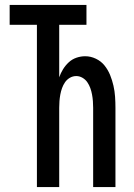

<svg xmlns="http://www.w3.org/2000/svg" viewBox="-20 -755 540 775"><path d="M129 0V-655H19V-735H329V-655H219V-443Q225 -460 234.5 -475.5Q244 -491 257.5 -503.5Q271 -516 288.5 -522Q306 -528 324 -528Q346 -528 367 -518Q388 -508 402 -490.5Q416 -473 424.5 -452Q433 -431 438 -409Q443 -387 444.5 -364.5Q446 -342 446 -320V0H356V-320Q356 -333 355 -346.5Q354 -360 351.5 -373.5Q349 -387 344.5 -399.5Q340 -412 332.5 -423Q325 -434 313 -441Q301 -448 288 -448Q274 -448 262 -441Q250 -434 242.5 -423Q235 -412 230.5 -399.5Q226 -387 223.5 -373.5Q221 -360 220 -346.5Q219 -333 219 -320V0Z"/></svg>

Font: Iosevka SS10 Medium
Style: Regular
Weight: 500
Monospace: yes
Designer: Belleve Invis
Foundry: Belleve Invis
Version: Version 28.0.6; ttfautohint (v1.8.4)